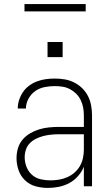

<svg xmlns="http://www.w3.org/2000/svg" viewBox="-20 -913 540 941"><path d="M214 8Q184 8 154.5 0Q125 -8 103 -29Q81 -50 71 -79Q61 -108 61 -138Q61 -163 68 -186.5Q75 -210 90.5 -228.5Q106 -247 127.5 -259.5Q149 -272 172 -279Q195 -286 219.5 -288.5Q244 -291 268 -291H391V-348Q391 -367 387.5 -386Q384 -405 375.5 -422.5Q367 -440 353.5 -453.5Q340 -467 323 -476Q306 -485 287 -488Q268 -491 248 -491Q223 -491 198 -486Q173 -481 152.5 -466.5Q132 -452 119.5 -429Q107 -406 107 -381H67Q67 -403 74 -424Q81 -445 93.5 -463Q106 -481 124 -494Q142 -507 162.5 -514.5Q183 -522 204.5 -525Q226 -528 248 -528Q273 -528 297 -524Q321 -520 343 -509Q365 -498 382.5 -481Q400 -464 411 -442.5Q422 -421 426.5 -396.5Q431 -372 431 -348V0H391V-96Q381 -71 362.5 -50Q344 -29 320 -16Q296 -3 269 2.5Q242 8 214 8ZM227 -29Q248 -29 269 -32.5Q290 -36 309.5 -44.5Q329 -53 345 -67Q361 -81 371.5 -99Q382 -117 386.5 -138Q391 -159 391 -180V-255H268Q249 -255 230 -253Q211 -251 193 -246.5Q175 -242 157.5 -233.5Q140 -225 126.5 -211.5Q113 -198 107 -179.5Q101 -161 101 -142Q101 -118 110 -95Q119 -72 137 -56Q155 -40 179 -34.5Q203 -29 227 -29ZM213 -633V-707H287V-633ZM100 -857V-893H400V-857Z"/></svg>

Font: Iosevka SS04 Extralight
Style: Regular
Weight: 200
Monospace: yes
Designer: Belleve Invis
Foundry: Belleve Invis
Version: Version 19.0.0; ttfautohint (v1.8.4)